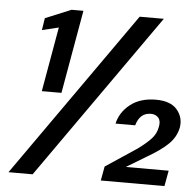

<svg xmlns="http://www.w3.org/2000/svg" viewBox="-51 -756 819 808"><g transform="rotate(5 358.5 -351.5)"><path d="M124 -352 172 -625 102 -608 110 -659 219 -704H269L207 -352ZM14 0 507 -700H609L116 0ZM404 1 415 -59 546 -146Q578 -169 600.5 -192Q623 -215 628 -246Q633 -271 621.5 -284Q610 -297 590 -297Q543 -297 528 -243H445Q456 -292 498 -325Q540 -358 606 -358Q668 -358 695.5 -325.5Q723 -293 716 -250Q708 -210 677.5 -180Q647 -150 590 -117L504 -65H685L673 1Z"/></g></svg>

Font: DeepMind Sans Medium
Style: Italic
Weight: 500
Italic angle: -10°
Designer: Jonny Pinhorn / Modifications: Colophon Foundry
Foundry: Colophon Foundry
Version: Version 1.002; ttfautohint (v1.8.2)